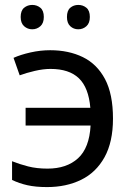

<svg xmlns="http://www.w3.org/2000/svg" viewBox="-20 -750 534 780"><path d="M171 10Q125 10 91.5 2.5Q58 -5 29 -19V-95Q59 -83 94 -74Q129 -65 173 -65Q251 -65 297 -107Q343 -149 348 -240H84V-312H347Q340 -394 300.5 -432Q261 -470 185 -470Q156 -470 121.5 -462Q87 -454 60 -444L35 -515Q64 -528 104 -537Q144 -546 184 -546Q259 -546 316.5 -518Q374 -490 406.5 -429Q439 -368 439 -268Q439 -173 404.5 -111Q370 -49 309.5 -19.5Q249 10 171 10ZM64 -681Q64 -707 78 -718.5Q92 -730 111 -730Q130 -730 144 -718.5Q158 -707 158 -681Q158 -656 144 -643.5Q130 -631 111 -631Q92 -631 78 -643.5Q64 -656 64 -681ZM252 -681Q252 -707 265.5 -718.5Q279 -730 298 -730Q317 -730 331 -718.5Q345 -707 345 -681Q345 -656 331 -643.5Q317 -631 298 -631Q279 -631 265.5 -643.5Q252 -656 252 -681Z"/></svg>

Font: Noto IKEA Simplified Chinese
Style: Regular
Weight: 400
Designer: Monotype Design Team
Foundry: Monotype Imaging Inc.
Version: Version 1.100